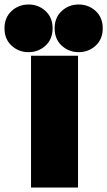

<svg xmlns="http://www.w3.org/2000/svg" viewBox="-98 -804 477 854"><path d="M104.5 -755Q136 -726 136 -678Q136 -630 104.5 -601Q73 -572 29 -572Q-15 -572 -46.5 -601Q-78 -630 -78 -678Q-78 -726 -46.5 -755Q-15 -784 29 -784Q73 -784 104.5 -755ZM327.5 -755Q359 -726 359 -678Q359 -630 327.5 -601Q296 -572 252 -572Q208 -572 176.5 -601Q145 -630 145 -678Q145 -726 176.5 -755Q208 -784 252 -784Q296 -784 327.5 -755ZM249 -556V30H40V-556Z"/></svg>

Font: Repo
Style: ExtraBlack
Weight: 1000
Designer: Stefan Peev
Foundry: Context Ltd
Version: Version 001.000